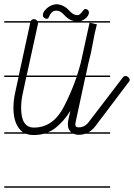

<svg xmlns="http://www.w3.org/2000/svg" viewBox="-20 -641 628 900"><path d="M496 -14H380Q365 -9 349 -9Q336 -9 326 -14H185Q163 -8 139 -8Q118 -8 102 -14H0V-21H88Q76 -29 67 -42Q43 -76 43 -135Q43 -152 45 -170.5Q47 -189 52 -211L67 -280H0V-287H68L122 -535H0V-542H124Q128 -551 139 -551Q148 -551 153 -545Q154 -544 155 -542H326Q319 -544 310 -548Q293 -557 279 -573Q273 -580 264 -585.5Q255 -591 243 -591Q230 -591 221.5 -581.5Q213 -572 210 -563Q207 -553 199 -553Q192 -553 186.5 -558Q181 -563 181 -568Q181 -581 189 -591Q197 -601 207 -608Q217 -615 227.5 -618Q238 -621 245 -621Q259 -621 274.5 -614Q290 -607 302 -594Q311 -583 321.5 -576.5Q332 -570 344 -570Q351 -571 355.5 -575Q360 -579 364 -584.5Q368 -590 372 -594.5Q376 -599 380 -599Q387 -599 392 -594Q397 -589 397 -583Q397 -575 392 -567Q387 -559 379 -553Q371 -547 361 -543Q359 -543 357 -542H496V-535H400L434 -527V-526Q423 -485 415.5 -440.5Q408 -396 394 -343L382 -287H496V-280H380L334 -66Q333 -64 333 -59Q333 -50 337.5 -47Q342 -44 349 -44Q377 -44 396 -69L555 -277Q561 -285 569 -285Q575 -285 581.5 -279Q588 -273 588 -266Q588 -260 583 -256L425 -47Q411 -30 395 -21H496ZM158 -529 105 -287H341Q351 -317 359 -348L400 -535H158V-534ZM79 -135Q79 -43 139 -43Q229 -43 279 -140Q314 -207 339 -280H103L87 -204Q79 -170 79 -135ZM298 -57Q298 -63 299 -73L310 -122Q279 -71 237 -39Q222 -28 205 -21H314L313 -22Q298 -35 298 -57ZM496 239H0V232H496Z"/></svg>

Font: Gruenewald VA 1. Klasse
Style: Regular
Weight: 400
Designer: Peter Wiegel
Foundry: Peter Wiegel, nach dem Schriftentwurf von Dr. H. Gr¸newald
Version: Version 0.007